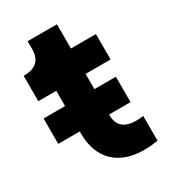

<svg xmlns="http://www.w3.org/2000/svg" viewBox="-168 -757 757 851"><g transform="rotate(-30 210.5 -332.0)"><path d="M318 6C341 6 368 3 388 0V-127C374 -125 362 -124 353 -124C290 -124 260 -151 260 -207V-208H370V-338H260V-416H388V-546H260V-670H110V-630C110 -574 79 -546 23 -546H18V-416H110V-338H0V-208H110V-197C110 -69 186 6 318 6Z"/></g></svg>

Font: Mluvka ExtraBold
Style: Regular
Weight: 800
Designer: Modified by Jiří Krblich, Original typeface by Gumpita Rahayu
Foundry: Gumpita Rahayu & Jiří Krblich
Version: Version 2.000;Glyphs 3.1.1 (3134)